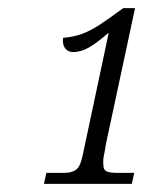

<svg xmlns="http://www.w3.org/2000/svg" viewBox="-20 -839 380 472"><path d="M88 -387 94 -414H138Q155 -414 166 -421Q177 -428 183 -456L247 -757H245Q219 -734 199 -722.5Q179 -711 160 -711Q147 -711 140 -720.5Q133 -730 135 -746Q160 -748 181 -755.5Q202 -763 225.5 -778.5Q249 -794 283 -819H312L240 -483Q238 -469 235.5 -457Q233 -445 234 -435Q234 -421 242.5 -417.5Q251 -414 268 -414H310L304 -387Z"/></svg>

Font: Noto Serif Condensed Light
Style: Italic
Weight: 300
Width: 3
Italic angle: -12°
Designer: Monotype Design Team
Foundry: Monotype Imaging Inc.
Version: Version 2.014; ttfautohint (v1.8.4.7-5d5b)